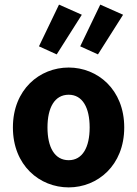

<svg xmlns="http://www.w3.org/2000/svg" viewBox="-20 -801 595 833"><path d="M149 -600 226 -565 335 -737 236 -781ZM328 -600 405 -565 514 -737 415 -781ZM36 -248C36 -83 152 12 278 12C403 12 519 -83 519 -248C519 -413 403 -508 278 -508C152 -508 36 -413 36 -248ZM369 -248C369 -162 338 -106 278 -106C217 -106 186 -162 186 -248C186 -334 217 -390 278 -390C338 -390 369 -334 369 -248Z"/></svg>

Font: Cambridge Sans Bold
Style: Regular
Weight: 700
Version: Version 2.020;PS 002.020;hotconv 1.0.88;makeotf.lib2.5.64775